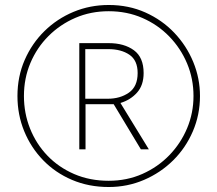

<svg xmlns="http://www.w3.org/2000/svg" viewBox="-20 -742 872 770"><path d="M298 -143V-569H416Q478 -569 517 -540.5Q556 -512 556 -449Q556 -400 529.5 -370.5Q503 -341 463 -329L577 -143H545L436 -324H323V-143ZM412 -346Q462 -346 497 -370.5Q532 -395 532 -449Q532 -500 499 -522.5Q466 -545 414 -545H322V-346ZM416 8Q336 8 269 -20.5Q202 -49 153 -99.5Q104 -150 77 -216Q50 -282 50 -357Q50 -435 79 -501.5Q108 -568 158.5 -617.5Q209 -667 275 -694.5Q341 -722 416 -722Q496 -722 563 -692Q630 -662 679 -610.5Q728 -559 755 -493.5Q782 -428 782 -357Q782 -282 753.5 -215.5Q725 -149 674.5 -99Q624 -49 557.5 -20.5Q491 8 416 8ZM416 -17Q489 -17 551 -44.5Q613 -72 659 -119.5Q705 -167 730.5 -228Q756 -289 756 -357Q756 -426 730.5 -487Q705 -548 659 -595.5Q613 -643 551 -670Q489 -697 416 -697Q344 -697 282.5 -670.5Q221 -644 174.5 -597.5Q128 -551 102 -489.5Q76 -428 76 -357Q76 -288 100.5 -226.5Q125 -165 170 -118Q215 -71 277.5 -44Q340 -17 416 -17Z"/></svg>

Font: Noto Sans Cham Thin
Style: Regular
Weight: 250
Version: Version 2.002